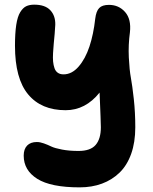

<svg xmlns="http://www.w3.org/2000/svg" viewBox="-20 -577 651 819"><path d="M319.8 222.2Q196.8 222.2 138.9 185.8Q81.1 149.4 81.1 86.9Q81.1 59.1 95.7 43.9Q110.4 28.8 137.2 28.8Q150.9 28.8 167.2 34.7Q183.6 40.5 198.7 47.9Q213.9 55.2 244.6 61Q275.4 66.9 314.9 66.9Q365.7 66.9 387.9 41.3Q410.2 15.6 410.2 -34.2Q410.2 -53.2 404.8 -182.1Q344.7 -106.9 259.8 -106.9Q156.2 -106.9 100.1 -174.3Q43.9 -241.7 43.9 -381.8Q43.9 -435.5 49.3 -470.9Q54.7 -506.3 66.2 -524.9Q77.6 -543.5 91.6 -550.3Q105.5 -557.1 126 -557.1Q172.4 -557.1 194.6 -533.4Q216.8 -509.8 215.8 -471.2Q215.3 -455.1 213.1 -431.6Q210.9 -408.2 209.2 -389.9Q207.5 -371.6 206.3 -350.6Q205.1 -329.6 206.5 -314.5Q208 -299.3 212.4 -286.4Q216.8 -273.4 226.6 -266.6Q236.3 -259.8 251 -259.8Q286.6 -259.8 315.4 -293Q344.2 -326.2 361.6 -378.7Q378.9 -431.2 386.2 -497.1Q390.1 -529.3 403.1 -542.7Q416 -556.2 444.8 -556.2Q486.8 -556.2 513.7 -525.6Q540.5 -495.1 534.2 -439Q526.9 -385.7 529.5 -331.8Q532.2 -277.8 538.3 -245.1Q544.4 -212.4 550.8 -154.3Q557.1 -96.2 557.1 -34.2Q557.1 29.8 539.6 79.1Q522 128.4 490 159.4Q458 190.4 415 206.3Q372.1 222.2 319.8 222.2Z"/></svg>

Font: Shantell Sans Bouncy
Style: Bold
Weight: 700
Designer: Stephen Nixon, Anya Danilova, Shantell Martin
Foundry: Arrow Type
Version: Version 1.006;[9816181b4]